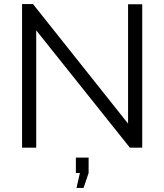

<svg xmlns="http://www.w3.org/2000/svg" viewBox="-20 -730 812 949"><path d="M358 199 375 125H355V49H418V125L393 199ZM159 -580V0H89V-710H143L613 -119V-709H683V0H622Z"/></svg>

Font: PTCRaleway
Style: Regular
Weight: 400
Designer: Matt McInerney, Pablo Impallari, Rodrigo Fuenzalida
Foundry: Matt McInerney, Pablo Impallari, Rodrigo Fuenzalida
Version: Version 3.000g; ttfautohint (v1.5) -l 8 -r 28 -G 28 -x 14 -D